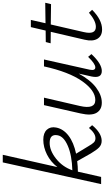

<svg xmlns="http://www.w3.org/2000/svg" viewBox="295 -1046 758 1388"><g transform="rotate(-90 674.0 -352.0)"><path d="M443 -88 463 -65Q406 4 350 4Q322 4 303 -14Q284 -32 259 -74L203 -173Q163 -168 127 -168L89 0H37L194 -711H249L160 -316Q198 -365 251 -391.5Q304 -418 358 -418Q407 -418 430.5 -392Q454 -366 446 -325Q436 -273 387 -235.5Q338 -198 257 -181L311 -92Q327 -64 338.5 -52.5Q350 -41 369 -41Q404 -41 443 -88ZM335 -372Q279 -372 220.5 -325.5Q162 -279 137 -208Q244 -211 313 -240.5Q382 -270 390 -314Q401 -372 335 -372Z M957 -94 977 -70Q907 5 855 5Q800 5 815 -69L836 -162Q790 -78 735 -36.5Q680 5 626 5Q575 5 552.5 -33Q530 -71 548 -149L608 -413H662L602 -154Q576 -42 645 -42Q714 -42 781 -137Q848 -232 888 -413H938L864 -82Q856 -42 881 -42Q907 -42 957 -94Z M1191 -364 1136 -125Q1116 -38 1174 -38Q1218 -38 1276 -88L1297 -65Q1225 7 1155 7Q1108 7 1087.5 -27Q1067 -61 1081 -120L1138 -364L1055 -365L1064 -400L1147 -401L1172 -508H1224L1200 -402L1348 -404L1338 -362Z"/></g></svg>

Font: EauTestText Semilight
Style: Italic
Weight: 300
Italic angle: -12°
Designer: Christian Thalmann (Catharsis Fonts)
Version: Version 0.001;PS 000.001;hotconv 1.0.88;makeotf.lib2.5.64775